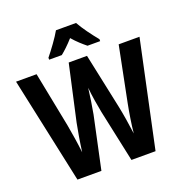

<svg xmlns="http://www.w3.org/2000/svg" viewBox="-160 -1073 1153 1213"><g transform="rotate(-20 416.5 -466.5)"><path d="M484 -933H349C327 -893 277 -825 245 -786V-773H330C354 -792 385 -821 416 -856C446 -821 477 -794 503 -773H588V-786C551 -831 508 -889 484 -933ZM831 -714H691L617 -344C606 -288 593 -208 588 -152C580 -213 567 -294 557 -341L478 -714H355L272 -340C263 -296 249 -214 241 -152C235 -207 222 -291 212 -344L139 -714H1L154 0H315L390 -351C399 -398 411 -477 416 -522C421 -465 434 -392 442 -351L517 0H679Z"/></g></svg>

Font: Noto Sans Ethiopic Condensed
Style: Bold
Weight: 700
Width: 3
Designer: Monotype Design Team
Foundry: Monotype Imaging Inc.
Version: Version 2.102